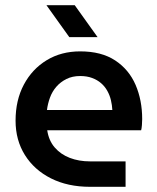

<svg xmlns="http://www.w3.org/2000/svg" viewBox="-20 -720 606 740"><path d="M327 0Q241 0 176.5 -32.5Q112 -65 76 -122.5Q40 -180 40 -255Q40 -334 72 -394Q104 -454 160 -488Q216 -522 289 -522Q371 -522 424 -487Q477 -452 502.5 -393Q528 -334 528 -261Q528 -251 527 -238Q526 -225 524 -218H162Q168 -178 191 -151.5Q214 -125 249 -111.5Q284 -98 327 -98H464V0ZM161 -296H413Q412 -315 407.5 -334Q403 -353 393.5 -370Q384 -387 369.5 -399.5Q355 -412 335 -419.5Q315 -427 289 -427Q259 -427 236 -415.5Q213 -404 197 -385.5Q181 -367 172.5 -343.5Q164 -320 161 -296ZM247 -577 159 -700H268L356 -577Z"/></svg>

Font: MuseoModerno Thin Medium
Style: Regular
Weight: 500
Version: Version 1.003